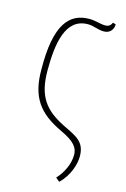

<svg xmlns="http://www.w3.org/2000/svg" viewBox="-117 -609 574 872"><g transform="rotate(15 170.0 -172.5)"><path d="M43 -263C43 -134 91 -69 203 -17C267 13 287 38 287 73C287 117 264 162 235 193L253 208C296 168 314 110 314 73C314 4 273 -12 209 -43C112 -91 71 -147 71 -267C71 -394 89 -517 195 -517C223 -517 242 -504 272 -504C300 -504 316 -524 316 -549L302 -553C297 -543 292 -532 270 -532C248 -532 224 -542 195 -542C103 -542 40 -479 43 -263Z"/></g></svg>

Font: Noto Serif ExtraCondensed Thin
Style: Regular
Weight: 100
Width: 2
Designer: Monotype Design Team
Foundry: Monotype Imaging Inc.
Version: Version 2.013